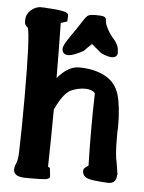

<svg xmlns="http://www.w3.org/2000/svg" viewBox="-50 -709 573 762"><g transform="rotate(5 236.0 -328.0)"><path d="M296.9 -540.5 274.4 -518.6Q270.5 -509.8 239.3 -497.1Q218.8 -488.3 207 -488.3Q182.1 -488.3 182.1 -513.2Q182.1 -525.4 210 -565.2Q237.8 -605 251.2 -626.5Q264.6 -647.9 272.7 -652.1Q280.8 -656.2 303.7 -656.2Q326.7 -656.2 335.2 -652.8Q343.8 -649.4 343.8 -637.5Q343.8 -625.5 354.5 -605.5Q365.2 -585.4 381.3 -567.1Q397.5 -548.8 400.4 -531.2Q401.9 -521.5 401.9 -515.1Q401.9 -508.8 400.4 -505.9Q395 -495.1 379.9 -495.1Q363.3 -495.1 335.9 -507.8ZM325.2 -347.2Q311.5 -361.3 285.2 -361.3Q258.8 -361.3 231.4 -349.9Q204.1 -338.4 176.8 -285.2L168.5 -268.1Q168 -154.3 165.5 -40L173.3 -36.1L177.2 1Q172.9 8.8 155.8 10.3Q138.7 11.7 113 11.7Q87.4 11.7 81.1 11.7Q32.2 11.7 32.2 -17.6Q32.2 -28.3 38.6 -42.7Q44.9 -57.1 45.9 -85.4Q48.8 -171.4 48.8 -305.7Q48.8 -553.2 37.1 -583Q24.4 -592.3 24.4 -604V-613.8Q24.4 -635.3 42.5 -651.6Q60.5 -668 83 -668.5V-668H93.8H94.2Q143.6 -665.5 167.5 -661.1Q193.4 -656.2 192.4 -645L191.4 -621.1Q178.7 -616.7 166 -612.8Q168 -503.4 168.5 -393.6Q210.4 -443.4 253.9 -443.4H254.9Q313.5 -443.4 356.9 -420.7Q400.4 -397.9 414.6 -350.8Q428.7 -303.7 428.7 -221.7L427.7 -203.6V-175.8Q427.7 -107.4 435.1 -81.1L442.9 -32.2L441.4 -30.8Q440.4 2.9 409.7 2.9Q397.5 2.9 362.3 -0.5Q327.1 -3.9 316.4 -12.5Q305.7 -21 305.7 -35.6V-38.1L306.6 -40.5V-42L307.6 -43.5Q310.5 -49.8 325.2 -58.6Q323.2 -130.9 323.2 -202.9Q323.2 -274.9 325.2 -347.2Z"/></g></svg>

Font: Drukaatie burti
Style: Demi
Weight: 600
Version: Version 0.14